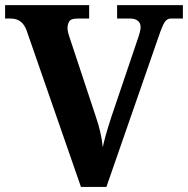

<svg xmlns="http://www.w3.org/2000/svg" viewBox="-20 -734 738 754"><path d="M698.2 -661.1H649.9Q636.2 -661.1 626.7 -647Q617.2 -632.8 602.1 -587.9L397.9 0H297.9L85 -612.8Q68.4 -661.1 22.9 -661.1H0V-713.9H330.1V-661.1H284.2Q257.8 -661.1 251.5 -649.2Q245.1 -637.2 245.1 -623.5Q245.1 -609.9 253.9 -585L356 -276.9Q377.4 -215.3 383.8 -155.8Q389.6 -189 417 -273.9L520 -578.1Q532.2 -611.8 532.2 -627.4Q532.2 -643.6 521.2 -652.3Q510.3 -661.1 492.2 -661.1H439.9V-713.9H698.2Z"/></svg>

Font: DroidSerif-Bold
Style: Bold
Weight: 700
Foundry: Ascender Corporation
Version: Version 1.00 build 112